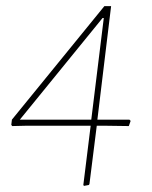

<svg xmlns="http://www.w3.org/2000/svg" viewBox="-20 -511 498 629"><path d="M344 -491 299 -119H404L408 -115L402 -98L331 -99H297L273 92L271 95L255 98L253 95L277 -99H62L20 -98L17 -102L19 -119L322 -491ZM45 -119H279L320 -452H316Z"/></svg>

Font: Alegreya Sans SC Thin
Style: Italic
Weight: 100
Italic angle: -7°
Designer: Juan Pablo del Peral
Foundry: Huerta Tipografica
Version: Version 2.007